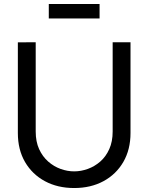

<svg xmlns="http://www.w3.org/2000/svg" viewBox="-20 -933 748 968"><path d="M226 -840V-913H482V-840ZM354 15Q270.5 15 206.5 -19.5Q142.5 -54 106.2 -116.2Q70 -178.5 70 -262.5V-719.5L160 -720V-270Q160 -219 177.2 -181.2Q194.5 -143.5 223 -118.5Q251.5 -93.5 285.8 -81.2Q320 -69 354 -69Q388.5 -69 423 -81.5Q457.5 -94 485.8 -118.8Q514 -143.5 531 -181.5Q548 -219.5 548 -270V-720H638V-262.5Q638 -179 601.8 -116.5Q565.5 -54 501.5 -19.5Q437.5 15 354 15Z"/></svg>

Font: Cns Manrope Med
Style: Regular
Weight: 500
Designer: Mikhail Sharanda
Foundry: Mikhail Sharanda
Version: Version 4.504